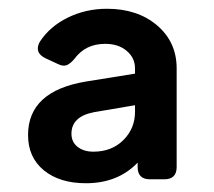

<svg xmlns="http://www.w3.org/2000/svg" viewBox="-20 -775 489 438"><path d="M176 -357Q116 -357 80 -386.5Q44 -416 44 -467Q44 -567 176 -589L288 -607V-619Q288 -643 269 -659Q250 -675 220 -675Q175 -675 150 -641Q141 -630 132.5 -626.5Q124 -623 112 -629L84 -642Q57 -655 71 -680Q94 -715 135 -735Q176 -755 224 -755Q294 -755 338.5 -717Q383 -679 383 -619V-394Q383 -366 355 -366H322Q294 -366 294 -394V-404Q249 -357 176 -357ZM143 -470Q143 -451 157 -440Q171 -429 193 -429Q235 -429 261.5 -455.5Q288 -482 288 -520V-535L194 -519Q143 -509 143 -470Z"/></svg>

Font: Pitagon Sans Text SemiBold
Style: Regular
Weight: 600
Designer: Travis Tran
Foundry: Pitagon
Version: Version 1.001; ttfautohint (v1.8.4.7-5d5b);gftools[0.9.26]